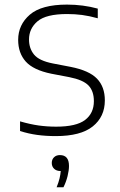

<svg xmlns="http://www.w3.org/2000/svg" viewBox="-20 -568 507 814"><path d="M216.5 9Q174.5 9 137.8 4Q101 -1 65 -12.5V-53.5Q108 -41 144 -36Q180 -31 218 -31Q303.5 -31 340.8 -59.5Q378 -88 378 -139Q378 -182 355 -205.8Q332 -229.5 273.5 -241L197.5 -255.5Q121.5 -271 89.2 -307Q57 -343 57 -399Q57 -463 106.5 -505.8Q156 -548.5 264 -548.5Q332 -548.5 394.5 -531.5V-490.5Q358.5 -500.5 328.2 -504.5Q298 -508.5 264.5 -508.5Q175.5 -508.5 139.2 -477.8Q103 -447 103 -400.5Q103 -363 124.2 -336.8Q145.5 -310.5 204 -299L279.5 -284.5Q358 -269 391.2 -234.5Q424.5 -200 424.5 -142.5Q424.5 -73 373.2 -32Q322 9 216.5 9ZM220 226Q228.5 205 232.5 188.2Q236.5 171.5 237.5 157H236Q219.5 157 209.5 147.5Q199.5 138 199.5 123Q199.5 108 209 98.8Q218.5 89.5 234 89.5Q272.5 89.5 272.5 135.5Q272.5 154 266.5 178.5Q260.5 203 249 226Z"/></svg>

Font: Encode Sans SmExp XLt
Style: Regular
Weight: 200
Width: 6
Designer: Multiple Designers
Foundry: Impallari Type
Version: Version 3.002; ttfautohint (v1.8.3) -l 8 -r 50 -G 200 -x 14 